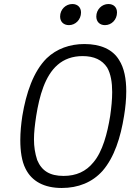

<svg xmlns="http://www.w3.org/2000/svg" viewBox="-20 -927 656 955"><path d="M323 -802C355 -802 383 -829 383 -865C383 -890 366 -907 340 -907C307 -907 279 -880 279 -845C279 -819 296 -802 323 -802ZM502 -802C535 -802 562 -829 562 -865C562 -890 546 -907 519 -907C487 -907 459 -880 459 -845C459 -819 476 -802 502 -802ZM287 8C369 8 439 -20 490 -77C549 -145 580 -244 597 -350C604 -392 608 -434 608 -473C608 -534 598 -589 572 -629C540 -682 479 -708 400 -708C328 -708 262 -685 212 -637C146 -571 110 -465 91 -350C85 -310 81 -269 81 -230C81 -176 88 -125 107 -88C138 -25 200 8 287 8ZM296 -52C227 -52 187 -78 165 -131C154 -165 149 -197 149 -234C149 -267 153 -304 160 -350C176 -451 204 -550 266 -604C299 -633 341 -648 391 -648C448 -648 488 -629 513 -591C531 -560 538 -517 538 -469C538 -432 534 -392 528 -350C514 -263 490 -173 445 -120C408 -74 359 -52 296 -52Z"/></svg>

Font: Arthouse Owned
Style: Italic
Weight: 400
Italic angle: -10°
Designer: Jeremy Tribby
Foundry: Tribby Type
Version: Version 1.000;PS 001.000;hotconv 1.0.88;makeotf.lib2.5.64775